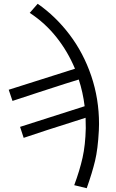

<svg xmlns="http://www.w3.org/2000/svg" viewBox="-20 -782 610 1014"><path d="M433 -105 432 -160 376 -142Q223 -94 105 -54L86 -112L427 -221Q418 -295 396 -362Q361 -351 325 -340Q258 -318 189 -296Q120 -274 46 -249L26 -308L376 -419Q338 -510 278 -585.5Q218 -661 137 -714L179 -762Q274 -696 347.5 -599Q421 -502 462 -381Q503 -260 503 -127L502 -92Q497 5 482 67.5Q467 130 438 212L372 196Q401 118 416 51Q431 -16 433 -105Z"/></svg>

Font: Nebula Sans Book
Style: Regular
Weight: 400
Italic angle: -9°
Designer: Paul D. Hunt for Adobe (as Source Sans)
Foundry: Nebula Entertainment & Broadcasting LLC
Version: Version 1.010